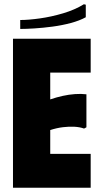

<svg xmlns="http://www.w3.org/2000/svg" viewBox="-20 -882 469 902"><path d="M406 -700V-541H216V-415Q245 -425 274.5 -431.5Q304 -438 332.5 -440Q361 -442 386 -439V-284L375 -278Q356 -285 330.5 -286.5Q305 -288 276 -284.5Q247 -281 216 -271V-159H406V0H41V-700ZM374 -862 383 -860V-801Q354 -785 313 -774Q272 -763 227 -757Q182 -751 142 -748.5Q102 -746 75 -746V-788Q113 -788 167 -795.5Q221 -803 276.5 -819.5Q332 -836 374 -862Z"/></svg>

Font: Phudu ExtraBold
Style: Regular
Weight: 800
Version: Version 1.005;gftools[0.9.23]